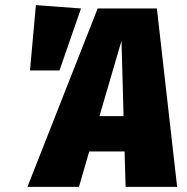

<svg xmlns="http://www.w3.org/2000/svg" viewBox="-20 -729 728 749"><path d="M470 0 466 -138H328L288 0H87L361 -696H592L671 0ZM368 -276H462L454 -570ZM120 -709 296 -696 212 -454H97Z"/></svg>

Font: Fira Sans Condensed Black
Style: Italic
Weight: 900
Width: 3
Italic angle: -8°
Designer: Carrois Corporate & Edenspiekermann AG
Foundry: Carrois Corporate GbR & Edenspiekermann AG
Version: Version 4.203